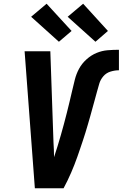

<svg xmlns="http://www.w3.org/2000/svg" viewBox="-20 -1010 658 1030"><path d="M167 0 112 -735H250L267 -245Q268 -226 269 -206.5Q270 -187 270 -167Q280 -197 289 -226.5Q298 -256 306.5 -285.5Q315 -315 323 -345Q331 -375 338.5 -404.5Q346 -434 353 -463.5Q360 -493 367 -523Q374 -553 381.5 -583Q389 -613 404 -641Q419 -669 444 -691.5Q469 -714 498 -726Q527 -738 557.5 -740.5Q588 -743 618 -743V-633Q596 -633 573 -626Q550 -619 534.5 -601Q519 -583 512.5 -561Q506 -539 500 -517Q494 -495 488 -473Q482 -451 476 -429.5Q470 -408 464 -386Q458 -364 451.5 -342.5Q445 -321 438.5 -299Q432 -277 424.5 -255.5Q417 -234 410 -212.5Q403 -191 395 -169Q387 -147 379 -126Q371 -105 361.5 -83.5Q352 -62 342 -41Q332 -20 321 0ZM492 -786 343 -920 426 -990 559 -844ZM296 -786 147 -920 230 -990 364 -844Z"/></svg>

Font: Iosevka XBd Ex Obl
Style: Regular
Weight: 800
Width: 7
Italic angle: -9°
Monospace: yes
Designer: Belleve Invis
Foundry: Belleve Invis
Version: Version 32.5.0; ttfautohint (v1.8.4)